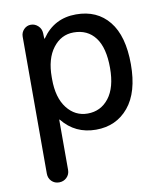

<svg xmlns="http://www.w3.org/2000/svg" viewBox="-84 -598 752 886"><g transform="rotate(-10 292.0 -155.0)"><path d="M171.9 -264.6V-254.9Q171.9 -168 210 -119.1Q248 -70.3 306.6 -70.3Q368.2 -70.3 406.2 -119.1Q444.3 -168 444.3 -259.8Q444.3 -354.5 408.2 -402.3Q372.1 -450.2 306.6 -450.2Q248 -450.2 210 -400.4Q171.9 -350.6 171.9 -264.6ZM72.3 169.9V-471.7Q72.3 -491.2 85.9 -505.4Q99.6 -519.5 118.7 -519.5Q137.7 -519.5 152.3 -505.9Q167 -492.2 168 -471.7L168.9 -446.3Q168.9 -445.3 169.9 -445.3Q171.9 -445.3 171.9 -446.3Q229.5 -530.3 332 -530.3Q430.7 -530.3 486.3 -461.4Q542 -392.6 542 -259.8Q542 -128.9 484.4 -59.6Q426.8 9.8 332 9.8Q234.4 9.8 174.8 -64.5Q174.8 -65.4 172.9 -65.4Q171.9 -65.4 171.9 -64.5V169.9Q171.9 191.4 157.2 205.6Q142.6 219.7 121.6 219.7Q100.6 219.7 86.4 205.6Q72.3 191.4 72.3 169.9Z"/></g></svg>

Font: Rounded Mgen+ 2p medium
Style: Regular
Weight: 500
Designer: [Source Han Sans]
Ryoko NISHIZUKA  (kana & ideographs); Paul D. Hunt (Latin, Greek & Cyrillic); Wenlong ZHANG  (bopomofo
Version: Version 1.059.20150602